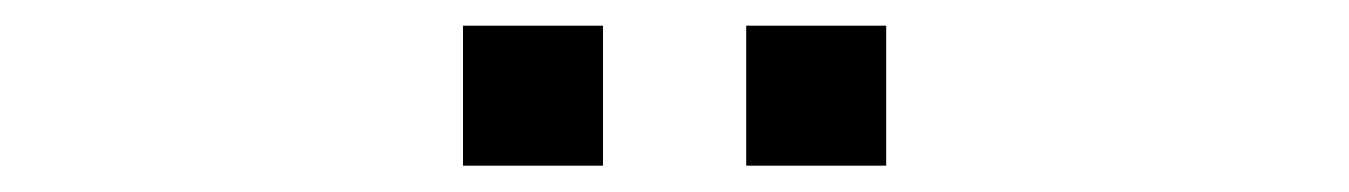

<svg xmlns="http://www.w3.org/2000/svg" viewBox="-20 -782 1040 148"><path d="M336.9 -762.2H444.8V-654.3H336.9ZM555.2 -762.2H663.1V-654.3H555.2Z"/></svg>

Font: BIZ UDGothic
Style: Regular
Weight: 400
Monospace: yes
Designer: TypeBank Co., Ltd.
Foundry: Morisawa Inc.
Version: Version 1.05